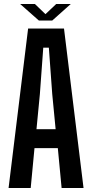

<svg xmlns="http://www.w3.org/2000/svg" viewBox="-20 -943 459 963"><path d="M23 0 121 -800H301L399 0H289L270 -200H153L134 0ZM163 -295H259L242 -471L225 -704H197L180 -471ZM81 -923H155L208 -872L262 -923H335L242 -840H175Z"/></svg>

Font: Big Shoulders Display
Style: Bold
Weight: 700
Designer: Patric King
Foundry: XO Type Co
Version: Version 1.000; ttfautohint (v1.8.2)